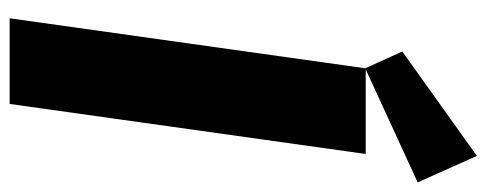

<svg xmlns="http://www.w3.org/2000/svg" viewBox="-326 -685 1011 399"><g transform="rotate(90 179.5 -485.5)"><path d="M300 -740 196 0H18L122 -740ZM359 -848 122 -739 87 -816 304 -971Z"/></g></svg>

Font: Pathway Extreme Condensed ExtraBold
Style: Italic
Weight: 800
Width: 3
Italic angle: -8°
Version: Version 1.001;gftools[0.9.26]